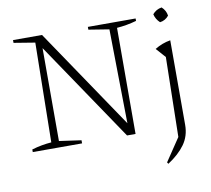

<svg xmlns="http://www.w3.org/2000/svg" viewBox="-92 -786 1198 1089"><g transform="rotate(-10 507.0 -241.0)"><path d="M476 -645H751V-631Q694 -615 638 -611L637 0H588L202 -571V-36L329 -18V0H45V-15Q75 -24 103 -29Q131 -34 158 -36L167 -609L45 -629V-645H212L602 -68L594 -610L476 -629ZM791 199 785 190 873 59 882 -400 833 -455Q875 -481 923 -489V-2Q923 62 888.5 110Q854 158 791 199ZM907 -681Q931 -659 935 -629Q915 -604 884 -600Q861 -621 854 -651Q875 -676 907 -681Z"/></g></svg>

Font: Piazzolla SC ExtraLight
Style: Regular
Weight: 200
Designer: Juan Pablo del Peral
Foundry: Huerta Tipografica
Version: Version 1.330